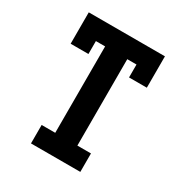

<svg xmlns="http://www.w3.org/2000/svg" viewBox="-171 -863 942 991"><g transform="rotate(30 300.0 -367.5)"><path d="M153 0V-110H234V-625H179V-548H73V-735H527V-548H421V-625H366V-110H447V0Z"/></g></svg>

Font: Iosevka Curly Slab XBdEx
Style: Regular
Weight: 800
Width: 7
Monospace: yes
Designer: Belleve Invis
Foundry: Belleve Invis
Version: Version 11.0.0; ttfautohint (v1.8.3)